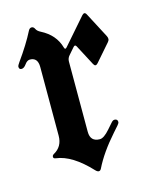

<svg xmlns="http://www.w3.org/2000/svg" viewBox="-88 -584 524 654"><g transform="rotate(-15 174.5 -256.5)"><path d="M7.3 -404.8Q7.3 -409.2 15.1 -419.9Q52.2 -471.7 73.7 -514.2Q78.1 -522.9 85.2 -522.9Q92.3 -522.9 96.2 -514.6Q100.1 -506.3 111.8 -500.5Q160.6 -475.6 173.8 -428.2Q175.3 -422.9 177.7 -422.9Q180.2 -422.9 183.1 -426.3L263.2 -518.1Q267.6 -522.9 271.5 -522.9Q275.4 -522.9 278.8 -516.6L325.2 -428.2Q328.1 -422.9 328.1 -417.5Q328.1 -412.1 323.7 -407.2L271 -346.7Q266.6 -341.8 262.7 -341.8Q258.8 -341.8 255.4 -348.1L217.3 -420.4Q214.8 -424.8 212.2 -424.8Q209.5 -424.8 206.5 -421.4L186.5 -398.4Q178.2 -389.2 178.2 -377.4V-129.9Q178.2 -94.7 211.9 -94.7Q226.1 -94.7 247.1 -118.7L265.1 -139.2Q271 -146 276.4 -146Q287.6 -146 287.6 -135.3Q287.6 -131.3 281.7 -124.5L263.7 -104Q213.9 -47.9 189 2.9Q185.5 9.8 180.2 9.8Q174.8 9.8 168.5 2.9Q106 -64 49.8 -70.8Q41.5 -71.8 41.5 -77.6Q41.5 -83.5 46.9 -86.4Q79.1 -104 79.1 -142.6V-384.8Q79.1 -418.5 51.3 -418.5Q41.5 -418.5 33.2 -406.7Q24.9 -395 16.1 -395Q7.3 -395 7.3 -404.8Z"/></g></svg>

Font: UnifrakturMaguntia20
Style: Book
Weight: 400
Designer: j. 'mach' wust, Gerrit Ansmann, Georg Duffner, based on a font by Peter Wiegel, original typeface by Carl Albert Fahrenw
Version: Version 2017-03-19